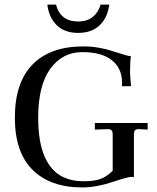

<svg xmlns="http://www.w3.org/2000/svg" viewBox="-20 -810 686 840"><path d="M458 -790Q451 -733 416 -699.5Q381 -666 322 -666Q263 -666 228.5 -699.5Q194 -733 187 -790H225Q244 -716 322 -716Q363 -716 387.5 -737.5Q412 -759 420 -790ZM45 -295Q45 -449 122.5 -528Q200 -607 345 -607Q410 -607 475 -585.5Q540 -564 553 -564Q549 -544 549 -495Q549 -482 551 -461Q553 -440 553 -433H513Q514 -438 514 -448Q514 -511 469.5 -546.5Q425 -582 340 -582Q253 -582 200 -509Q147 -436 147 -295Q147 -17 345 -17Q390 -17 418 -26.5Q446 -36 473 -63V-223Q473 -245 454 -245L395 -243V-272H626V-243L585 -245Q566 -245 566 -224V-35Q562 -36 553 -36Q539 -36 469.5 -13Q400 10 340 10Q200 10 122.5 -67Q45 -144 45 -295Z"/></svg>

Font: Unna
Style: Regular
Weight: 400
Designer: Jorge de Buen U.
Foundry: Omnibus-Type
Version: Version 2.006;PS 002.006;hotconv 1.0.70;makeotf.lib2.5.58329